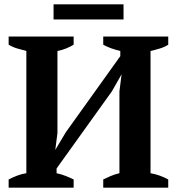

<svg xmlns="http://www.w3.org/2000/svg" viewBox="-20 -869 819 889"><path d="M20 0ZM321 0H20V-38Q39 -48 60 -56Q81 -64 102 -67V-633Q82 -638 60 -644.5Q38 -651 20 -662V-700H321V-662Q306 -653 287 -645Q268 -637 246 -633V-253L236 -175L285 -257L537 -609V-633Q490 -644 458 -662V-700H759V-662Q742 -651 720.5 -644.5Q699 -638 677 -633V-67Q700 -63 720.5 -55.5Q741 -48 759 -38V0H458V-38Q472 -45 491.5 -53.5Q511 -62 533 -67V-446L543 -525L498 -446L242 -89V-67Q265 -62 285 -54Q305 -46 321 -38ZM228 -779V-849H552V-779Z"/></svg>

Font: PT Serif
Style: Bold
Weight: 700
Designer: A.Korolkova, O.Umpeleva, V.Yefimov
Foundry: ParaType Ltd
Version: Version 1.000W OFL; ttfautohint (v1.6)